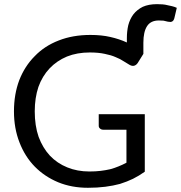

<svg xmlns="http://www.w3.org/2000/svg" viewBox="-20 -892 867 920"><path d="M667 -633.8Q660.2 -623 639.6 -589.8Q632.8 -580.1 623 -577.1Q612.3 -574.2 599.6 -582Q587.9 -588.9 572.3 -598.6Q556.6 -609.4 534.2 -618.2Q512.7 -627.9 482.4 -633.8Q452.1 -640.6 410.2 -640.6Q349.6 -640.6 300.8 -621.1Q252 -600.6 217.8 -564.5Q182.6 -527.3 164.1 -475.6Q146.5 -422.9 146.5 -358.4Q146.5 -290 165 -236.3Q184.6 -183.6 218.8 -146.5Q253.9 -109.4 302.7 -89.8Q350.6 -70.3 408.2 -70.3Q437.5 -70.3 461.9 -73.2Q486.3 -76.2 507.8 -81.1Q529.3 -86.9 547.9 -94.7Q567.4 -102.5 585.9 -112.3Q585.9 -165 585.9 -270.5Q558.6 -270.5 474.6 -270.5Q464.8 -270.5 459 -276.4Q453.1 -281.2 453.1 -289.1Q453.1 -307.6 453.1 -344.7Q508.8 -344.7 673.8 -344.7Q673.8 -275.4 673.8 -69.3Q646.5 -49.8 617.2 -35.2Q588.9 -21.5 554.7 -10.7Q522.5 -2 484.4 2.9Q446.3 7.8 401.4 7.8Q323.2 7.8 258.8 -18.6Q193.4 -45.9 146.5 -93.8Q99.6 -141.6 73.2 -210Q46.9 -277.3 46.9 -358.4Q46.9 -440.4 72.3 -507.8Q98.6 -575.2 146.5 -623Q193.4 -671.9 261.7 -698.2Q329.1 -724.6 413.1 -724.6Q466.8 -724.6 508.8 -714.8Q551.8 -705.1 587.9 -688.5Q587.9 -693.4 587.9 -698.2Q587.9 -703.1 587.9 -709Q587.9 -742.2 594.7 -771.5Q602.5 -800.8 619.1 -823.2Q636.7 -845.7 664.1 -859.4Q692.4 -872.1 732.4 -872.1Q746.1 -872.1 758.8 -871.1Q771.5 -870.1 782.2 -867.2Q793.9 -865.2 804.7 -862.3Q816.4 -859.4 827.1 -854.5Q823.2 -837.9 815.4 -804.7Q813.5 -797.9 810.5 -793.9Q806.6 -789.1 802.7 -788.1Q798.8 -786.1 793.9 -787.1Q789.1 -787.1 784.2 -788.1Q774.4 -791 763.7 -793Q752 -793.9 741.2 -793.9Q702.1 -793.9 684.6 -766.6Q667 -739.3 667 -687.5Q667 -669.9 667 -633.8Z"/></svg>

Font: Lato
Style: Regular
Weight: 400
Designer: Lukasz Dziedzic with Adam Twardoch and Botio Nikoltchev
Version: Version 2.015; 2015-08-06; http://www.latofonts.com/